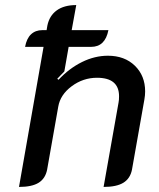

<svg xmlns="http://www.w3.org/2000/svg" viewBox="-20 -729 627 758"><path d="M553 -368Q553 -353 550 -336L501 -59Q494 -24 467 -7.5Q440 9 389 9L448 -324Q450 -333 450 -349Q450 -422 363 -422Q308 -422 263 -388.5Q218 -355 210 -308L166 -59Q159 -24 132.5 -7.5Q106 9 55 9L152 -544H79Q85 -577 102.5 -593.5Q120 -610 147 -610H164L167 -628Q175 -667 204 -688Q233 -709 281 -709L263 -610H408Q395 -544 340 -544H251L234 -447L206 -418L211 -414Q253 -459 303.5 -484Q354 -509 406 -509Q472 -509 512.5 -469.5Q553 -430 553 -368Z"/></svg>

Font: K2D Medium
Style: Italic
Weight: 500
Italic angle: -10°
Designer: Katatrad Aksorn Co.,Ltd.
Foundry: Cadson Demak Co.,Ltd.
Version: Version 1.000; ttfautohint (v1.6)